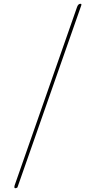

<svg xmlns="http://www.w3.org/2000/svg" viewBox="-20 -785 450 1014"><path d="M58 192 387 -748Q393 -765 405 -765Q410 -765 410 -761.5Q410 -758 409 -756L72 205Q66 209 61 209Q56 209 56 203Q56 197 58 192Z"/></svg>

Font: Miss Fajardose
Style: Regular
Weight: 400
Version: Version 1.000